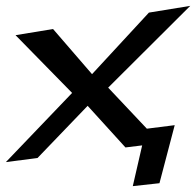

<svg xmlns="http://www.w3.org/2000/svg" viewBox="-133 -509 669 655"><path d="M411 116 463 -82 368 -70 236 -210 516 -489 375 -466 181 -256 48 -410 -80 -389 113 -192 -113 44 -5 30 166 -148 295 -6 352 -13 320 126Z"/></svg>

Font: Gamestation Warped
Style: Italic
Weight: 400
Designer: Jonas Hecksher
Foundry: Jonas Hecksher, Playtypeª, e-types AS
Version: Version 1.003